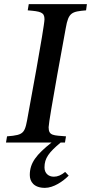

<svg xmlns="http://www.w3.org/2000/svg" viewBox="-20 -688 443 928"><path d="M9 1H229C156 59 124 99 124 158C124 190 144 220 197 220C239 220 284 189 312 161L295 143C275 159 259 166 240 166C215 166 195 150 195 121C195 76 217 48 273 1H294L299 -29C239 -34 215 -31 215 -73C215 -105 298 -553 298 -553C311 -628 327 -632 396 -638L400 -668H119L114 -638C176 -633 195 -629 195 -595C195 -560 117 -140 117 -140C100 -44 101 -36 14 -29Z"/></svg>

Font: KpRoman
Style: SemiboldItalic
Weight: 600
Italic angle: -11°
Version: Version 0.66